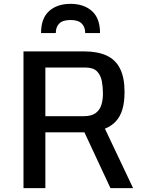

<svg xmlns="http://www.w3.org/2000/svg" viewBox="-20 -978 758 998"><path d="M102.1 0V-710.9H415.5Q487.3 -710.9 534.2 -689.2Q581.1 -667.5 604.2 -620.8Q627.4 -574.2 627.4 -500Q627.4 -446.8 616.2 -409.4Q605 -372.1 582.5 -347.7Q560.1 -323.2 525.4 -309.1L671.9 0H554.2L418.9 -290H215.8V0ZM215.8 -374H414.1Q455.1 -374 476.8 -389.9Q498.5 -405.8 506.8 -432.4Q515.1 -459 515.1 -491.7Q515.1 -524.4 509.5 -555.4Q503.9 -586.4 484.6 -606.7Q465.3 -627 423.3 -627H215.8ZM193.4 -806.2Q193.4 -882.8 235.1 -920.4Q276.9 -958 346.7 -958Q416 -958 458 -920.4Q500 -882.8 500 -806.2H422.9Q422.9 -837.9 404.5 -856Q386.2 -874 346.7 -874Q306.6 -874 288.3 -856Q270 -837.9 270 -806.2Z"/></svg>

Font: Monda Medium
Style: Regular
Weight: 500
Designer: Vernon Adams
Foundry: Vernon Adams
Version: Version 2.200